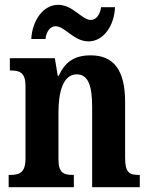

<svg xmlns="http://www.w3.org/2000/svg" viewBox="-20 -778 623 798"><path d="M348 -606C410 -606 455 -671 458 -748H400C397 -721 381 -695 358 -695C320 -695 283 -758 222 -758C159 -758 114 -692 110 -616H169C172 -643 186 -669 211 -669C250 -669 286 -606 348 -606ZM16 0H287V-51H283C245 -51 223 -59 223 -116V-311C223 -393 241 -469 299 -469C348 -469 363 -418 363 -333V0H561V-51H557C518 -51 500 -60 500 -122V-354C500 -490 450 -548 357 -548C287 -548 250 -519 224 -463H220L208 -536H21V-485H25C63 -485 86 -476 86 -420V-120C86 -60 61 -51 22 -51H16Z"/></svg>

Font: Noto Serif Sinhala Condensed
Style: Bold
Weight: 700
Width: 3
Designer: Jelle Bosma - Monotype Design Team
Foundry: Monotype Imaging Inc.
Version: Version 2.007